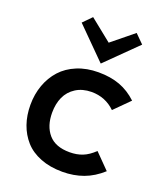

<svg xmlns="http://www.w3.org/2000/svg" viewBox="-169 -1057 1003 1178"><g transform="rotate(20 332.5 -468.5)"><path d="M539.1 -184.1 634.8 -86.9Q578.6 -36.1 515.9 -13.2Q453.1 9.8 378.9 9.8Q298.3 9.8 235.6 -14.9Q172.9 -39.6 134 -83.3Q95.2 -127 75.2 -184.3Q55.2 -241.7 55.2 -310.1Q55.2 -379.4 76.9 -439.5Q98.6 -499.5 139.2 -544.2Q179.7 -588.9 241.9 -614.5Q304.2 -640.1 380.9 -640.1Q459.5 -640.1 520.5 -617.7Q581.5 -595.2 632.8 -546.9L536.1 -450.2Q472.7 -512.2 381.8 -512.2Q322.3 -511.7 279.8 -484.6Q237.3 -457.5 217 -412.8Q196.8 -368.2 196.8 -310.1Q196.8 -223.1 241.9 -170.7Q287.1 -118.2 379.9 -118.2Q426.8 -118.2 464.1 -133.1Q501.5 -147.9 539.1 -184.1ZM517.1 -946.8 573.2 -891.1 375 -695.8H373L178.2 -891.1L232.9 -946.8L376 -832Z"/></g></svg>

Font: Sinkin Sans 600 SemiBold
Style: Regular
Weight: 600
Designer: Keith Bates
Foundry: K-Type
Version: Sinkin Sans (version 1.0)  by Keith Bates   •   © 2014   www